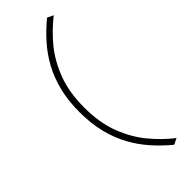

<svg xmlns="http://www.w3.org/2000/svg" viewBox="-283 -789 931 931"><g transform="rotate(-45 182.0 -324.0)"><path d="M283 112Q237.5 74.5 198.5 30.8Q159.5 -13 130.8 -65.5Q102 -118 86 -182Q70 -246 70 -324Q70 -402.5 86 -466.5Q102 -530.5 130.8 -583Q159.5 -635.5 198.5 -679Q237.5 -722.5 283 -760L314 -745Q258.5 -702 210.2 -644Q162 -586 132 -507.2Q102 -428.5 102 -324Q102 -220 132 -141.2Q162 -62.5 210.2 -4.2Q258.5 54 314 97Z"/></g></svg>

Font: Commissioner Thin
Style: Regular
Weight: 100
Designer: Kostas Bartsokas
Foundry: Kostas Bartsokas
Version: Version 1.001;gftools[0.9.23]